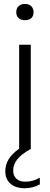

<svg xmlns="http://www.w3.org/2000/svg" viewBox="-20 -774 260 998"><path d="M64.5 -710.5Q64.5 -730 76.5 -741.8Q88.5 -753.5 109.5 -753.5Q130.5 -753.5 142.5 -741.8Q154.5 -730 154.5 -710.5Q154.5 -691 142.8 -680Q131 -669 109.5 -669Q88.5 -669 76.5 -680Q64.5 -691 64.5 -710.5ZM187 149.5V184.5Q170 194 149.8 199.2Q129.5 204.5 109.5 204.5Q61.5 204.5 34.5 180.8Q7.5 157 7.5 116Q7.5 82.5 24.8 54Q42 25.5 79.5 -1V-541.5H140V0Q91 27.5 69.8 54.2Q48.5 81 48.5 112.5Q48.5 140 65.5 155.2Q82.5 170.5 112.5 170.5Q149.5 170.5 187 149.5Z"/></svg>

Font: Encode Sans Light
Style: Regular
Weight: 300
Designer: Multiple Designers
Foundry: Impallari Type
Version: Version 2.000